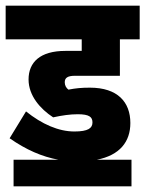

<svg xmlns="http://www.w3.org/2000/svg" viewBox="-30 -642 514 679"><path d="M18 -77V17H435V-77H312C394 -93 431 -141 431 -207C431 -281 386 -332 288 -332C258 -332 238 -330 212 -325C204 -331 199 -340 199 -351C199 -366 208 -374 235 -374H394V-503H464V-622H-10V-503H259V-462H201C112 -462 71 -422 71 -361C71 -304 112 -257 158 -227C190 -234 218 -238 245 -238C286 -238 297 -228 297 -209C297 -189 282 -177 233 -177C177 -177 118 -203 62 -248L4 -153C63 -112 118 -88 177 -77Z"/></svg>

Font: Noto Sans Devanagari ExtraCondensed ExtraBold
Style: Regular
Weight: 800
Width: 2
Designer: Jelle Bosma - Monotype Design Team
Foundry: Monotype Imaging Inc.
Version: Version 2.004